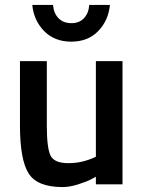

<svg xmlns="http://www.w3.org/2000/svg" viewBox="-20 -748 583 779"><path d="M477 -500V0H369V-31L349 -20Q329 -10 295.5 0.5Q262 11 234 11Q131 11 96 -44.5Q61 -100 61 -239Q61 -239 61 -500H170V-238Q170 -148 185 -117Q200 -86 257.5 -86Q315 -86 369 -112V-500ZM195 -728Q198 -694 217.5 -674Q237 -654 269.5 -654Q302 -654 321 -674.5Q340 -695 342 -728H426Q420 -665 378.5 -622Q337 -579 269 -579Q201 -579 159 -622Q117 -665 111 -728Z"/></svg>

Font: Titillium Web[RUS by Daymarius]
Style: Regular
Weight: 600
Designer: Cyrillization by Daymarius
Foundry: Cyrillization by Daymarius
Version: Version 1.002 September 11, 2018